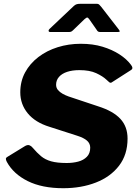

<svg xmlns="http://www.w3.org/2000/svg" viewBox="-20 -983 730 1013"><path d="M541 -563Q522 -581 487.5 -597Q453 -613 399 -613Q362 -613 334.5 -604Q307 -595 291.5 -577.5Q276 -560 276 -536Q276 -520 285.5 -508.5Q295 -497 310 -488.5Q325 -480 342 -474L498 -422Q577 -397 615 -356Q653 -315 653 -252Q653 -167 608 -108.5Q563 -50 486 -20Q409 10 314 10Q202 10 126.5 -27.5Q51 -65 16 -129Q11 -139 11 -145Q11 -151 20 -156L113 -213Q126 -220 135.5 -216.5Q145 -213 152 -204Q175 -177 196.5 -159Q218 -141 249.5 -132Q281 -123 332 -123Q365 -123 393 -130.5Q421 -138 438.5 -156Q456 -174 456 -204Q456 -226 439 -241Q422 -256 387 -267L241 -314Q166 -337 126.5 -385Q87 -433 87 -496Q87 -554 112.5 -601Q138 -648 182.5 -682Q227 -716 284.5 -734Q342 -752 406 -752Q470 -752 521 -736.5Q572 -721 610.5 -696Q649 -671 671 -641Q678 -632 678.5 -625.5Q679 -619 672 -614L569 -548Q563 -544 556 -549.5Q549 -555 541 -563ZM452 -880Q445 -890 440.5 -890.5Q436 -891 425 -881L366 -824Q359 -817 354 -815.5Q349 -814 340 -814H246Q237 -814 236.5 -820Q236 -826 242 -831L370 -952Q378 -959 385.5 -961Q393 -963 406 -963H490Q500 -963 505 -957Q510 -951 514 -947L607 -827Q614 -818 611 -816Q608 -814 598 -814H510Q501 -814 497 -817Q493 -820 489 -827Z"/></svg>

Font: Libre Franklin Thin ExtraBold
Style: Italic
Weight: 800
Italic angle: -8°
Version: Version 2.000